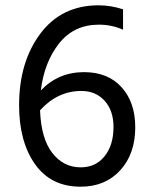

<svg xmlns="http://www.w3.org/2000/svg" viewBox="-20 -693 566 724"><path d="M490 -213Q490 -113 433.5 -51Q377 11 284 11Q172 11 112 -74Q52 -159 52 -296Q52 -459 132 -566Q212 -673 352 -673Q397 -673 444 -658V-581Q401 -600 353 -600Q259 -600 203 -529.5Q147 -459 134 -352Q200 -421 297 -421Q387 -421 438.5 -364Q490 -307 490 -213ZM284 -62Q341 -62 374.5 -104Q408 -146 408 -214Q408 -276 374.5 -313Q341 -350 287 -350Q197 -350 131 -277Q135 -171 177 -116.5Q219 -62 284 -62Z"/></svg>

Font: Hind Madurai
Style: Regular
Weight: 400
Designer: Jyotish Sonowal
Foundry: Indian Type Foundry
Version: Version 1.001;PS 1.0;hotconv 1.0.86;makeotf.lib2.5.63406; tt